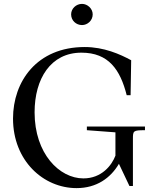

<svg xmlns="http://www.w3.org/2000/svg" viewBox="-20 -957 793 988"><path d="M374 11C477 11 549 -41 592 -114L646 0H664V-242C664 -284 665 -287 726 -287V-306H427V-287L574 -276V-156C555 -106 503 -39 409 -39C286 -39 158 -166 158 -379C158 -552 241 -686 399 -686C539 -686 599 -598 632 -467H652L655 -647C598 -678 515 -715 416 -715C169 -715 47 -537 47 -347C47 -130 203 11 374 11ZM346 -883C346 -913 372 -937 402 -937C430 -937 457 -913 457 -883C457 -851 430 -828 402 -828C372 -828 346 -851 346 -883Z"/></svg>

Font: Ortica Linear
Style: Regular
Weight: 400
Designer: Benedetta Bovani
Foundry: Collletttivo
Version: Version 2.000;Glyphs 3.1.2 (3151)